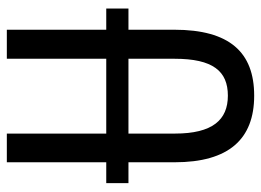

<svg xmlns="http://www.w3.org/2000/svg" viewBox="-121 -633 764 562"><g transform="rotate(-90 261.0 -352.0)"><path d="M455 -224V-358H517V-423H455V-714H370V-423H151V-714H67V-423H6V-358H67V-223C67 -64 135 10 262 10C389 10 455 -62 455 -224ZM151 -222V-358H370V-223C370 -111 334 -67 262 -67C191 -67 151 -112 151 -222Z"/></g></svg>

Font: Noto Sans UI Condensed
Style: Regular
Weight: 400
Width: 3
Designer: Monotype Design Team
Foundry: Monotype Imaging Inc.
Version: Version 1.901